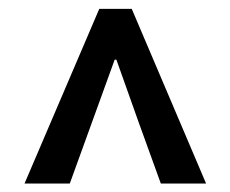

<svg xmlns="http://www.w3.org/2000/svg" viewBox="-20 -780 527 439"><path d="M207 -759.8H281.2L451.2 -360.4H347.7L297.9 -498L246.1 -643.6H242.2L139.6 -360.4H36.1Z"/></svg>

Font: Reddit Sans Strawberry SemiBold
Style: Regular
Weight: 600
Designer: Stephen Hutchings
Foundry: Reddit
Version: Version 1.013